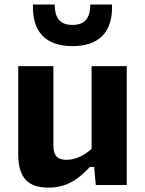

<svg xmlns="http://www.w3.org/2000/svg" viewBox="-20 -842 660 874"><path d="M63 -541V-140C63 -32.5 108 12 200 12C279.5 12 333 -21 389 -82H408.5L416 0H557V-541H397V-164C362.5 -134.5 325 -114.5 282.5 -114.5C246 -114.5 223 -129 223 -181V-541ZM229 -821.5H130C126 -698 187 -632 310 -632C433 -632 494 -698 490 -821.5H391C391 -761 367 -728.5 310 -728.5C253 -728.5 229 -761 229 -821.5Z"/></svg>

Font: Monaspace Neon ExtraBold
Style: Regular
Weight: 800
Designer: Riley Cran & the Lettermatic Team
Foundry: Lettermatic
Version: Version 1.200 (Monaspace Neon)